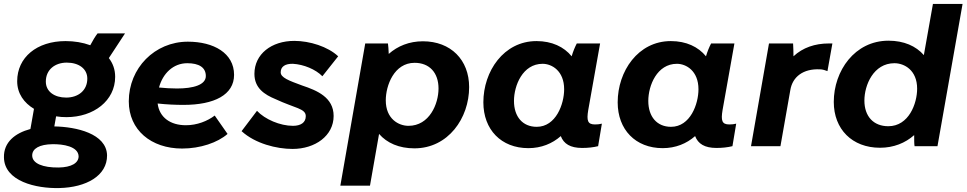

<svg xmlns="http://www.w3.org/2000/svg" viewBox="-38 -740 4893 972"><path d="M299 -147C436 -147 545 -230 545 -351C545 -389 533 -420 513 -446L595 -571H456C445 -557 431 -534 419 -511C381 -525 338 -532 294 -532C148 -532 49 -449 49 -329C49 -266 84 -219 134 -189L116 -87C38 -66 -20 -20 -18 57C-16 178 145 215 262 212C398 209 505 150 504 46C501 -64 348 -98 237 -100L246 -151C264 -148 281 -147 299 -147ZM259 108C180 109 125 88 125 47C125 12 162 -9 227 -10C281 -11 358 1 360 51C360 85 324 107 259 108ZM297 -246C238 -246 194 -276 194 -327C194 -388 241 -423 300 -423C361 -423 404 -392 404 -342C404 -282 358 -246 297 -246Z M884 12C976 12 1064 -18 1114 -62L1049 -155C1012 -127 960 -106 903 -106C825 -106 769 -145 760 -216C806 -211 850 -209 891 -209C1047 -209 1147 -260 1147 -361C1147 -471 1044 -529 913 -529C745 -529 614 -395 614 -227C614 -82 727 12 884 12ZM767 -297C786 -368 839 -420 910 -420C969 -420 1004 -399 1004 -355C1004 -310 940 -292 858 -292C828 -292 796 -294 767 -297Z M1443 14C1558 14 1651 -53 1651 -153C1651 -247 1567 -282 1492 -307C1424 -332 1383 -347 1383 -374C1383 -403 1406 -418 1445 -417C1499 -414 1560 -389 1594 -354L1674 -455C1622 -504 1530 -533 1452 -533C1336 -533 1250 -466 1250 -366C1250 -294 1301 -261 1357 -238C1455 -192 1510 -191 1510 -152C1510 -119 1484 -103 1445 -103C1380 -103 1303 -136 1263 -179L1185 -76C1254 -13 1362 14 1443 14Z M1685 200H1835L1881 -62C1921 -16 1982 11 2060 11C2231 11 2337 -142 2337 -299C2337 -437 2244 -531 2103 -531C2034 -531 1975 -507 1930 -467C1929 -488 1928 -509 1926 -520H1811ZM2030 -103C1980 -103 1915 -138 1915 -232C1915 -307 1957 -422 2061 -422C2136 -422 2182 -372 2182 -292C2182 -214 2136 -103 2030 -103Z M2909 9C2938 9 2966 6 2990 0L3009 -114C2998 -111 2987 -110 2974 -110C2937 -110 2931 -129 2940 -183L3000 -520H2882C2873 -503 2863 -479 2856 -455C2817 -503 2756 -532 2678 -532C2512 -532 2409 -379 2409 -222C2409 -84 2499 10 2637 10C2702 10 2758 -13 2801 -51C2816 -12 2849 9 2909 9ZM2709 -417C2755 -417 2818 -382 2818 -288C2818 -214 2777 -98 2679 -98C2608 -98 2564 -149 2564 -229C2564 -307 2608 -417 2709 -417Z M3589 9C3618 9 3646 6 3670 0L3689 -114C3678 -111 3667 -110 3654 -110C3617 -110 3611 -129 3620 -183L3680 -520H3562C3553 -503 3543 -479 3536 -455C3497 -503 3436 -532 3358 -532C3192 -532 3089 -379 3089 -222C3089 -84 3179 10 3317 10C3382 10 3438 -13 3481 -51C3496 -12 3529 9 3589 9ZM3389 -417C3435 -417 3498 -382 3498 -288C3498 -214 3457 -98 3359 -98C3288 -98 3244 -149 3244 -229C3244 -307 3288 -417 3389 -417Z M3764 0H3913L3963 -284C3974 -351 4028 -393 4113 -389C4126 -389 4141 -384 4151 -380L4176 -520H4158C4088 -520 4026 -499 3979 -455C3979 -477 3978 -501 3977 -520H3855Z M4592 0H4708L4835 -720H4685L4639 -461C4599 -507 4538 -534 4460 -534C4289 -534 4183 -381 4183 -224C4183 -86 4276 8 4417 8C4486 8 4545 -16 4590 -56C4590 -33 4590 -11 4592 0ZM4490 -420C4540 -420 4605 -385 4605 -291C4605 -216 4563 -101 4459 -101C4384 -101 4338 -151 4338 -231C4338 -309 4384 -420 4490 -420Z"/></svg>

Font: Fixel Display
Style: Bold Italic
Weight: 700
Italic angle: -10°
Designer: AlfaBravo + MacPaw
Foundry: Kyrylo Tkachov, Marchela Mozhyna, Serhii Makarenko, Maria Weinstein, Zakhar Kryvoshyya
Version: Version 1.210;Glyphs 3.2 (3217)